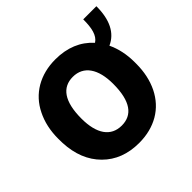

<svg xmlns="http://www.w3.org/2000/svg" viewBox="-150 -729 888 888"><g transform="rotate(-45 294.5 -284.5)"><path d="M31.7 -241.2C35.2 -164.6 59.6 -103.5 105 -58.1C150.4 -12.7 209.5 9.8 282.2 9.8C332.5 9.8 377 -1.5 414.6 -23.4C452.1 -45.4 481 -77.1 501.5 -118.2C521.5 -159.2 531.7 -206.1 531.7 -258.8V-269C531.7 -320.3 522 -365.7 502.9 -405.8C560.5 -431.6 589.4 -489.3 589.4 -577.6H503.4C503.4 -521.5 495.1 -481.4 465.3 -462.4C419.9 -512.7 358.4 -538.1 281.2 -538.1C231.4 -538.1 187.5 -526.9 149.4 -504.9C111.3 -482.4 82 -450.7 62 -409.7C41.5 -368.7 31.2 -321.8 31.2 -269ZM172.9 -258.8C172.9 -371.6 212.4 -423.8 281.2 -423.8C351.6 -423.8 390.6 -366.7 390.6 -269C390.6 -154.3 351.1 -104 282.2 -104C211.9 -104 172.9 -158.7 172.9 -258.8Z"/></g></svg>

Font: Roboto
Style: Bold
Weight: 700
Designer: Google
Version: Version 2.137; 2017